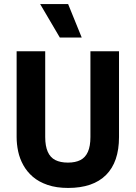

<svg xmlns="http://www.w3.org/2000/svg" viewBox="-20 -913 669 947"><path d="M316 14Q258 14 214.5 -1Q171 -16 142 -41Q113 -66 95 -98.5Q77 -131 69.5 -166.5Q62 -202 62 -237V-660H203V-237Q203 -193 215.5 -164.5Q228 -136 253 -123.5Q278 -111 315 -111Q352 -111 376.5 -123.5Q401 -136 413.5 -164Q426 -192 426 -237V-660H567V-237Q567 -114 503 -50Q439 14 316 14ZM275 -728 178 -893H316L383 -728Z"/></svg>

Font: Bricolage Grotesque SemiCondensed
Style: Bold
Weight: 700
Width: 4
Designer: Mathieu Triay
Foundry: Atelier Triay
Version: Version 1.001;gftools[0.9.33.dev8+g029e19f]